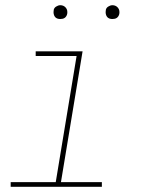

<svg xmlns="http://www.w3.org/2000/svg" viewBox="-20 -717 540 737"><path d="M21 0V-18H194L274 -502H117V-520H297L214 -18H371V0ZM411 -644Q405 -644 399.5 -646Q394 -648 390.5 -653Q387 -658 386 -664Q385 -670 386 -676Q386 -681 388.5 -685Q391 -689 395 -691.5Q399 -694 403 -695.5Q407 -697 412 -697Q418 -697 423.5 -694.5Q429 -692 433 -687Q437 -682 438 -676Q439 -670 438 -664Q437 -659 434.5 -655Q432 -651 428.5 -648.5Q425 -646 420.5 -645Q416 -644 411 -644ZM211 -644Q205 -644 199.5 -646Q194 -648 190.5 -653Q187 -658 186 -664Q185 -670 186 -676Q186 -681 188.5 -685Q191 -689 195 -691.5Q199 -694 203 -695.5Q207 -697 212 -697Q218 -697 223.5 -694.5Q229 -692 233 -687Q237 -682 238 -676Q239 -670 238 -664Q237 -659 234.5 -655Q232 -651 228.5 -648.5Q225 -646 220.5 -645Q216 -644 211 -644Z"/></svg>

Font: Iosevka SS18 Thin
Style: Italic
Weight: 100
Italic angle: -9°
Monospace: yes
Designer: Belleve Invis
Foundry: Belleve Invis
Version: Version 25.1.1; ttfautohint (v1.8.4)